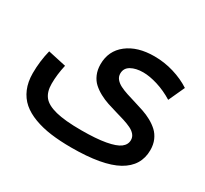

<svg xmlns="http://www.w3.org/2000/svg" viewBox="-146 -716 1244 1163"><g transform="rotate(30 475.5 -134.5)"><path d="M466.8 231Q387.2 231 323.2 222.4Q259.3 213.9 205.6 193.8Q151.9 173.8 115.7 142.6Q79.6 111.3 59.8 64.5Q40 17.6 40 -43Q40 -126.5 60.1 -207L187 -179.2Q170.9 -109.4 170.9 -44.9Q170.9 11.7 197 44.4Q223.1 77.1 287.6 93.5Q352.1 109.9 465.8 109.9Q570.3 109.9 636 97.9Q701.7 85.9 729.7 64.5Q757.8 43 757.8 11.2Q757.8 -9.8 744.4 -25.9Q731 -42 708.5 -52.7Q686 -63.5 656.7 -72.8Q627.4 -82 595.2 -91.1Q563 -100.1 530.8 -110.8Q498.5 -121.6 469.2 -137.5Q439.9 -153.3 417.5 -173.6Q395 -193.8 381.6 -225.1Q368.2 -256.3 368.2 -294.9Q368.2 -389.2 439.5 -444.6Q510.7 -500 627.9 -500Q697.8 -500 764.2 -480Q830.6 -460 882.8 -425.8L831.1 -313Q776.4 -346.7 719.5 -364.3Q662.6 -381.8 618.2 -381.8Q567.4 -381.8 533.7 -363Q500 -344.2 500 -306.2Q500 -284.7 513.4 -268.3Q526.9 -252 549.3 -240.5Q571.8 -229 601.1 -219.5Q630.4 -210 662.6 -200.4Q694.8 -190.9 727.3 -179.9Q759.8 -168.9 789.1 -152.8Q818.4 -136.7 840.8 -116Q863.3 -95.2 876.7 -64.5Q890.1 -33.7 890.1 4.9Q890.1 116.2 787.4 173.6Q684.6 231 466.8 231Z"/></g></svg>

Font: Montserrat-Arabic Medium
Style: Regular
Weight: 500
Designer: Mohamed Gaber
Foundry: Kief Type Foundry
Version: Version 5.008;PS 005.008;hotconv 1.0.88;makeotf.lib2.5.64775